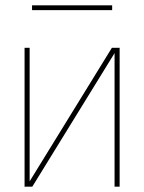

<svg xmlns="http://www.w3.org/2000/svg" viewBox="-20 -699 540 719"><path d="M72 0V-520H91V-20L399 -520H428V0H409V-500L101 0ZM400 -661H100V-679H400Z"/></svg>

Font: Iosevka Thin
Style: Regular
Weight: 100
Monospace: yes
Designer: Belleve Invis
Foundry: Belleve Invis
Version: Version 32.5.0; ttfautohint (v1.8.4)